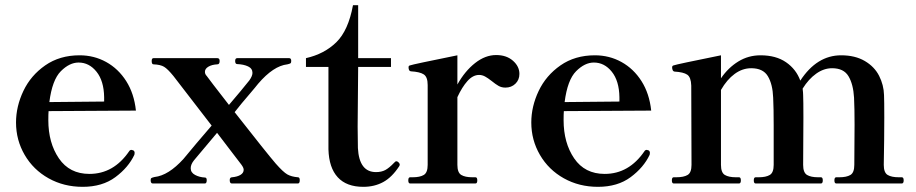

<svg xmlns="http://www.w3.org/2000/svg" viewBox="-20 -710 3546 743"><path d="M501 -118 500 -111Q477 -62 426.5 -24.5Q376 13 300 13Q227 13 168 -20Q109 -53 75.5 -110.5Q42 -168 42 -236Q42 -298 70.5 -358Q99 -418 155 -457Q211 -496 288 -496Q344 -496 391 -470Q438 -444 468.5 -396Q499 -348 506 -282L168 -280Q167 -269 167 -245Q167 -157 208 -97Q249 -37 326 -37Q420 -37 480 -125Q483 -130 489 -130Q490 -130 496 -128Q501 -125 501 -118ZM171 -315 383 -317V-334Q382 -397 353.5 -432.5Q325 -468 284 -468Q249 -468 215.5 -434.5Q182 -401 171 -315Z M1140 -13Q1140 0 1133 0H877Q869 0 869 -13Q869 -24 878 -24Q899 -26 911 -33.5Q923 -41 923 -53Q923 -61 914 -73L878 -120Q823 -192 820 -196L731 -90Q718 -74 718 -59Q718 -42 735 -33Q752 -24 773 -23Q780 -23 780 -13Q780 0 773 0H571Q563 0 563 -13Q563 -19 566 -21Q569 -23 578 -25Q632 -31 690 -95Q736 -151 799 -224L651 -416Q629 -443 615 -451.5Q601 -460 574 -461Q567 -461 567 -474Q567 -485 574 -485H821Q830 -485 830 -474Q830 -461 821 -461Q800 -460 786.5 -452Q773 -444 773 -432Q773 -423 780 -416Q789 -403 866 -304Q914 -360 945 -399Q957 -416 957 -428Q957 -445 940 -453Q923 -461 898 -462Q890 -462 890 -474Q890 -485 898 -485H1099Q1107 -485 1107 -474Q1107 -467 1104 -465Q1101 -463 1092 -461Q1038 -455 979 -386Q974 -379 966 -370Q958 -361 950 -351Q912 -307 888 -276Q1015 -114 1047 -77Q1076 -44 1092 -35Q1108 -26 1133 -24Q1140 -24 1140 -13Z M1251 -132V-451H1164V-485Q1235 -501 1281.5 -546.5Q1328 -592 1346 -690H1366V-485H1493V-451H1366L1364 -220L1365 -137Q1370 -44 1435 -44Q1456 -44 1471 -52Q1486 -60 1505 -80Q1510 -86 1514 -86Q1518 -86 1522.5 -81.5Q1527 -77 1527 -73Q1527 -71 1525 -67Q1497 -24 1463 -5.5Q1429 13 1386 13Q1321 13 1287 -24Q1253 -61 1251 -132Z M1990 -424Q1990 -401 1974.5 -386Q1959 -371 1936 -371Q1921 -371 1909.5 -377.5Q1898 -384 1882 -397Q1868 -408 1857 -414Q1846 -420 1834 -420Q1810 -420 1789 -396.5Q1768 -373 1750 -334V-72Q1750 -42 1765 -33Q1780 -24 1808 -24H1820Q1827 -24 1827 -12Q1827 0 1820 0H1567Q1560 0 1560 -12Q1560 -24 1567 -24H1577Q1605 -24 1620 -33Q1635 -42 1635 -72V-381Q1635 -412 1620 -422Q1605 -432 1570 -434Q1561 -435 1561 -450Q1561 -456 1567 -457Q1577 -461 1750 -496V-383Q1779 -435 1818.5 -466Q1858 -497 1900 -497Q1940 -497 1965 -475Q1990 -453 1990 -424Z M2495 -118 2494 -111Q2471 -62 2420.5 -24.5Q2370 13 2294 13Q2221 13 2162 -20Q2103 -53 2069.5 -110.5Q2036 -168 2036 -236Q2036 -298 2064.5 -358Q2093 -418 2149 -457Q2205 -496 2282 -496Q2338 -496 2385 -470Q2432 -444 2462.5 -396Q2493 -348 2500 -282L2162 -280Q2161 -269 2161 -245Q2161 -157 2202 -97Q2243 -37 2320 -37Q2414 -37 2474 -125Q2477 -130 2483 -130Q2484 -130 2490 -128Q2495 -125 2495 -118ZM2165 -315 2377 -317V-334Q2376 -397 2347.5 -432.5Q2319 -468 2278 -468Q2243 -468 2209.5 -434.5Q2176 -401 2165 -315Z M3470 -24Q3477 -24 3477 -12Q3477 0 3470 0H3216Q3209 0 3209 -12Q3209 -24 3216 -24H3228Q3256 -24 3271 -33Q3286 -42 3286 -72L3287 -228Q3287 -290 3285 -332Q3282 -384 3263.5 -415Q3245 -446 3200 -446Q3168 -446 3138.5 -425Q3109 -404 3086 -367Q3088 -351 3088 -342Q3089 -320 3089 -255L3088 -72Q3088 -42 3103 -33Q3118 -24 3146 -24H3157Q3164 -24 3164 -12Q3164 0 3157 0H2904Q2897 0 2897 -12Q2897 -24 2904 -24H2916Q2944 -24 2959 -33Q2974 -42 2974 -72V-226Q2974 -290 2972 -332Q2970 -384 2951.5 -415Q2933 -446 2887 -446Q2853 -446 2823 -424Q2793 -402 2770 -362V-72Q2770 -42 2785 -33Q2800 -24 2828 -24H2840Q2847 -24 2847 -12Q2847 0 2840 0H2587Q2580 0 2580 -12Q2580 -24 2587 -24H2597Q2626 -24 2641 -33Q2656 -42 2656 -72L2655 -379Q2654 -411 2639.5 -421Q2625 -431 2590 -433Q2585 -434 2583 -439Q2581 -444 2581 -449Q2581 -456 2587 -457Q2597 -461 2770 -496V-407Q2798 -448 2837 -472Q2876 -496 2923 -496Q2983 -496 3022 -469Q3061 -442 3077 -398Q3141 -496 3235 -496Q3289 -496 3326.5 -474Q3364 -452 3382 -416.5Q3400 -381 3401 -342Q3402 -320 3402 -255Q3402 -176 3400 -72Q3400 -42 3415 -33Q3430 -24 3458 -24Z"/></svg>

Font: Shippori Mincho
Style: Bold
Weight: 700
Designer: FONTDASU
Foundry: FONTDASU / Google Inc. / but / Adobe
Version: Version 3.110; ttfautohint (v1.8.3)